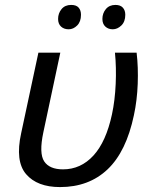

<svg xmlns="http://www.w3.org/2000/svg" viewBox="-20 -750 612 780"><path d="M224 10Q131 10 86 -42.5Q41 -95 66 -209L136 -536H225L156 -212Q138 -127 159.5 -94.5Q181 -62 236 -62Q308 -62 359.5 -118Q411 -174 435 -286Q447 -342 450 -409Q453 -476 447 -536H535Q542 -477 539.5 -409.5Q537 -342 524 -282Q493 -134 417 -62Q341 10 224 10ZM438 -631Q420 -631 408 -642Q396 -653 396 -673Q396 -696 410 -713Q424 -730 449 -730Q469 -730 479 -719Q489 -708 489 -690Q489 -662 473 -646.5Q457 -631 438 -631ZM259 -631Q240 -631 228 -642Q216 -653 216 -673Q216 -696 230 -713Q244 -730 269 -730Q290 -730 299.5 -719Q309 -708 309 -690Q309 -662 293.5 -646.5Q278 -631 259 -631Z"/></svg>

Font: Noto Sans
Style: Italic
Weight: 400
Italic angle: -12°
Designer: Monotype Design Team
Foundry: Monotype Imaging Inc.
Version: Version 2.013; ttfautohint (v1.8.4.7-5d5b)